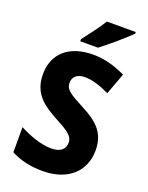

<svg xmlns="http://www.w3.org/2000/svg" viewBox="-171 -1017 859 1112"><g transform="rotate(20 258.5 -460.5)"><path d="M467 -921V-931H289C262 -886 216 -827 183 -784V-771H292C343 -809 430 -884 467 -921ZM483 -207C483 -313 426 -366 327 -417C240 -463 207 -481 207 -525C207 -560 232 -585 280 -585C326 -585 373 -570 433 -542L482 -674C416 -705 353 -724 281 -724C135 -724 45 -647 45 -518C45 -393 128 -345 203 -303C280 -262 321 -239 321 -196C321 -158 296 -130 237 -130C176 -130 105 -155 39 -189V-34C100 -3 161 10 234 10C394 10 483 -81 483 -207Z"/></g></svg>

Font: Noto Sans Gurmukhi UI SemiCondensed ExtraBold
Style: Regular
Weight: 800
Width: 4
Designer: Jelle Bosma - Monotype Design Team
Foundry: Monotype Imaging Inc.
Version: Version 2.004